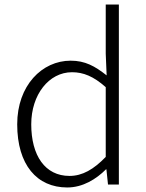

<svg xmlns="http://www.w3.org/2000/svg" viewBox="-20 -815 645 848"><path d="M277 13C346 13 405 -24 448 -67H450L457 0H505V-795H447V-578L451 -482C399 -523 356 -547 292 -547C166 -547 56 -438 56 -266C56 -87 143 13 277 13ZM287 -38C179 -38 118 -128 118 -266C118 -397 196 -496 298 -496C348 -496 393 -478 447 -430V-122C394 -67 344 -38 287 -38Z"/></svg>

Font: Noto Sans CJK JP Light
Style: Regular
Weight: 300
Designer: Ryoko NISHIZUKA (kana & ideographs); Paul D. Hunt (Latin, Greek & Cyrillic); Wenlong ZHANG (bopomofo); Sandoll Communica
Foundry: Adobe Systems Incorporated
Version: Version 1.004;PS 1.004;hotconv 1.0.82;makeotf.lib2.5.63406